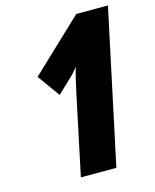

<svg xmlns="http://www.w3.org/2000/svg" viewBox="-109 -788 694 862"><g transform="rotate(-15 238.0 -357.0)"><path d="M238 -374Q253 -445 265 -485Q246 -460 229 -445L163 -382L88 -486L329 -714H476L324 0H159Z"/></g></svg>

Font: Noto Sans UI CondBlack
Style: Italic
Weight: 900
Width: 3
Italic angle: -12°
Designer: Monotype Design Team
Foundry: Monotype Imaging Inc.
Version: Version 1.001